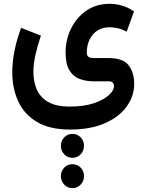

<svg xmlns="http://www.w3.org/2000/svg" viewBox="-20 -428 758 999"><path d="M356.9 268.6Q382.3 268.6 399.7 286.6Q417 304.7 417 330.6Q417 356.4 399.7 374.8Q382.3 393.1 356.9 393.1Q331.5 393.1 314.2 374.8Q296.9 356.4 296.9 330.6Q296.9 304.7 314.2 286.6Q331.5 268.6 356.9 268.6ZM356.9 426.3Q382.3 426.3 399.7 444.3Q417 462.4 417 488.3Q417 514.2 399.7 532.5Q382.3 550.8 356.9 550.8Q331.5 550.8 314.2 532.5Q296.9 514.2 296.9 488.3Q296.9 462.4 314.2 444.3Q331.5 426.3 356.9 426.3ZM343.8 246.1Q238.8 246.1 172.4 206.5Q106 167 75 99.6Q43.9 32.2 43.9 -50.8Q43.9 -106.4 55.9 -165.8Q67.9 -225.1 89.8 -283.2L192.9 -242.7Q176.3 -193.8 165 -145.3Q153.8 -96.7 153.8 -53.2Q153.8 -3.9 171.1 36.9Q188.5 77.6 230 102.1Q271.5 126.5 343.8 126.5Q416 126.5 467.3 109.4Q518.6 92.3 545.9 67.4Q573.2 42.5 573.2 20Q573.2 10.3 567.4 2.7Q561.5 -4.9 545.9 -4.9H466.8Q427.7 -4.9 394.5 -17.1Q361.3 -29.3 341.3 -61.8Q321.3 -94.2 321.3 -154.8Q321.3 -221.2 349.4 -278.8Q377.4 -336.4 429 -372.3Q480.5 -408.2 550.8 -408.2Q582.5 -408.2 615.2 -398.7Q647.9 -389.2 677.2 -368.7L639.2 -263.2Q615.2 -275.9 593.3 -281Q571.3 -286.1 551.3 -286.1Q495.1 -286.1 463.4 -248.3Q431.6 -210.4 431.6 -154.8Q431.6 -138.2 440.4 -132.1Q449.2 -126 467.8 -126H543Q620.6 -126 649.4 -88.1Q678.2 -50.3 678.2 7.8Q678.2 71.8 639.4 126Q600.6 180.2 525.9 213.1Q451.2 246.1 343.8 246.1Z"/></svg>

Font: Vazirmatn RD UI FD SemiBold
Style: Regular
Weight: 600
Designer: Saber Rastikerdar
Foundry: Saber Rastikerdar
Version: Version 33.003